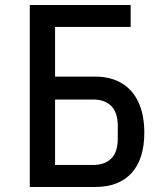

<svg xmlns="http://www.w3.org/2000/svg" viewBox="-20 -745 640 767"><path d="M99 -725H502V-637.5H200V-439H359.5Q422.5 -439 466.8 -412.2Q511 -385.5 533.8 -335.2Q556.5 -285 556.5 -215Q556.5 -110 505.8 -54Q455 2 359.5 2H99ZM450.5 -191.5V-242Q450.5 -295 424.8 -321.2Q399 -347.5 351.5 -347.5H200V-86H351.5Q399 -86 424.8 -112Q450.5 -138 450.5 -191.5Z"/></svg>

Font: JuliaMono Medium
Style: Regular
Weight: 500
Monospace: yes
Designer: cormullion
Foundry: corm
Version: Version 0.054; ttfautohint (v1.8.4)